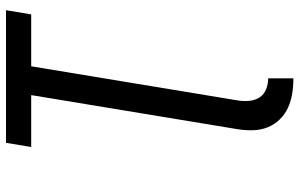

<svg xmlns="http://www.w3.org/2000/svg" viewBox="-199 -576 998 640"><g transform="rotate(-90 300.0 -256.0)"><path d="M359 223Q333 223 308 219Q283 215 261 205Q239 195 222 177.5Q205 160 196 138Q187 116 186 90.5Q185 65 189 39L303 -651H130L144 -735H586L572 -651H399L285 39Q282 58 284 77Q286 96 295.5 110.5Q305 125 322.5 132Q340 139 359 139Z"/></g></svg>

Font: Iosevka Medium Extended
Style: Italic
Weight: 500
Width: 7
Italic angle: -9°
Monospace: yes
Designer: Belleve Invis
Foundry: Belleve Invis
Version: Version 32.5.0; ttfautohint (v1.8.4)